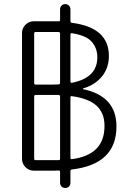

<svg xmlns="http://www.w3.org/2000/svg" viewBox="-20 -858 629 941"><path d="M332 -695.3Q325.2 -696.3 325.2 -689.5V-459Q325.2 -451.2 332 -452.1Q457 -476.6 457 -577.1Q457 -623 428.7 -654.3Q401.4 -684.6 332 -695.3ZM274.4 -693.4Q274.4 -700.2 267.6 -701.2Q258.8 -701.2 242.2 -701.2H154.3Q147.5 -701.2 147.5 -693.4V-451.2Q147.5 -443.4 154.3 -443.4H236.3Q249 -443.4 267.6 -444.3Q274.4 -445.3 274.4 -453.1ZM274.4 -384.8Q274.4 -391.6 267.6 -392.6Q256.8 -392.6 236.3 -392.6H154.3Q147.5 -392.6 147.5 -384.8V-80.1Q147.5 -73.2 154.3 -73.2H251H267.6Q274.4 -73.2 274.4 -80.1ZM332 -386.7Q325.2 -387.7 325.2 -380.9V-84Q325.2 -77.1 332 -78.1Q410.2 -87.9 450.2 -127Q492.2 -167 492.2 -241.2Q492.2 -305.7 451.2 -341.8Q411.1 -376 332 -386.7ZM387.7 -424.8Q386.7 -424.8 386.7 -423.3Q386.7 -421.9 387.7 -420.9Q550.8 -386.7 550.8 -238.3Q550.8 -52.7 332 -27.3Q325.2 -26.4 325.2 -19.5V38.1Q325.2 48.8 317.9 56.2Q310.5 63.5 299.8 63.5Q289.1 63.5 281.7 56.2Q274.4 48.8 274.4 38.1V-15.6Q274.4 -22.5 267.6 -22.5H262.7Q251 -21.5 246.1 -21.5H145.5Q122.1 -21.5 105 -38.6Q87.9 -55.7 87.9 -79.1V-696.3Q87.9 -719.7 105 -736.8Q122.1 -753.9 145.5 -753.9H236.3Q256.8 -753.9 267.6 -753.9Q274.4 -752.9 274.4 -759.8V-812.5Q274.4 -823.2 281.7 -830.6Q289.1 -837.9 299.8 -837.9Q310.5 -837.9 317.9 -830.6Q325.2 -823.2 325.2 -812.5V-753.9Q325.2 -747.1 333 -746.1Q513.7 -722.7 513.7 -584Q513.7 -520.5 474.6 -477.5Q441.4 -440.4 387.7 -424.8Z"/></svg>

Font: Gen Jyuu Gothic P Light
Style: Regular
Weight: 200
Designer: [Source Han Sans]
Ryoko NISHIZUKA  (kana & ideographs); Paul D. Hunt (Latin, Greek & Cyrillic); Wenlong ZHANG  (bopomofo
Version: Version 1.002.20150607